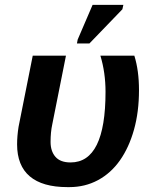

<svg xmlns="http://www.w3.org/2000/svg" viewBox="-20 -756 631 786"><path d="M250 -528 194 -247Q187 -215 187 -175Q187 -137 207 -114Q227 -91 269 -91Q412 -91 412 -380Q412 -459 391 -528H530Q549 -467 549 -387Q549 -298 528.5 -225Q508 -152 471 -99.5Q434 -47 381 -18.5Q328 10 264 10H256Q154 10 102 -34Q50 -78 50 -165Q50 -199 56 -237L114 -528ZM295 -578 298 -594 359 -736H485L481 -718L346 -578Z"/></svg>

Font: Libra Sans Modern
Style: Bold Italic
Weight: 700
Italic angle: -12°
Foundry: Stefan Peev, Context Ltd
Version: Version 1.000